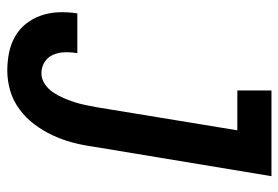

<svg xmlns="http://www.w3.org/2000/svg" viewBox="-142 -634 783 540"><g transform="rotate(90 250.0 -363.5)"><path d="M178 8Q152 8 127.5 3Q103 -2 82 -14Q61 -26 46 -45Q31 -64 23 -87.5Q15 -111 14 -136.5Q13 -162 17 -188V-189H129Q126 -171 126.5 -153.5Q127 -136 133.5 -121Q140 -106 154 -97Q168 -88 186 -88Q202 -88 216.5 -98Q231 -108 240 -122Q249 -136 255.5 -151Q262 -166 267 -181.5Q272 -197 275 -212.5Q278 -228 281 -243L346 -639H234V-735H475L391 -228Q387 -200 379.5 -172.5Q372 -145 359.5 -118.5Q347 -92 329 -68Q311 -44 286.5 -26Q262 -8 234 0Q206 8 178 8Z"/></g></svg>

Font: Iosevka Oblique
Style: Bold
Weight: 700
Italic angle: -9°
Monospace: yes
Designer: Belleve Invis
Foundry: Belleve Invis
Version: Version 32.5.0; ttfautohint (v1.8.4)